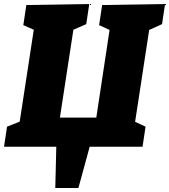

<svg xmlns="http://www.w3.org/2000/svg" viewBox="-35 -730 841 955"><path d="M240 205 245 0H-15L0 -100L63 -125L133 -582L81 -605L96 -705L409 -710L394 -610L330 -582L263 -145H444L510 -581L458 -605L473 -705L786 -710L771 -610L707 -581L637 -124L689 -100L674 0H411L355 205Z"/></svg>

Font: Bitter Black
Style: Italic
Weight: 900
Italic angle: -9°
Designer: Sol Matas, and Bitter project Authors
Foundry: Sol Matas
Version: Version 2.001